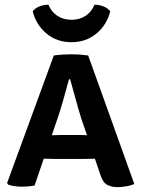

<svg xmlns="http://www.w3.org/2000/svg" viewBox="-20 -782 596 810"><path d="M209 -111.5Q202 -111.5 188.5 -112Q175 -112.5 164.5 -112.5L126 0.5Q114.5 3 100.8 4.2Q87 5.5 72.5 5.5Q56 5.5 40.2 3.2Q24.5 1 14 -3.5L10 -10L207 -548Q225.5 -550.5 245.8 -551.8Q266 -553 282 -553Q297 -553 315.2 -551.8Q333.5 -550.5 352 -548L546.5 -6Q532 1 511.2 4.2Q490.5 7.5 475.5 7.5Q452 7.5 433 -1.8Q414 -11 402.5 -47L380.5 -112.5Q370.5 -112.5 357.5 -112Q344.5 -111.5 337.5 -111.5ZM227 -295 198.5 -211.5Q208 -211.5 219.2 -212Q230.5 -212.5 237 -212.5H312.5Q319 -212.5 328.8 -212.2Q338.5 -212 347 -211.5L322.5 -283Q311.5 -318.5 298.8 -364.8Q286 -411 276 -447.5H271Q261.5 -412.5 249.5 -369.5Q237.5 -326.5 227 -295ZM445 -734.5Q431 -677.5 387.2 -640.8Q343.5 -604 281.5 -604Q219.5 -604 175.8 -640.8Q132 -677.5 118 -734.5Q128.5 -748 147 -755.2Q165.5 -762.5 184.5 -762Q196.5 -732 222 -715.2Q247.5 -698.5 281.5 -698.5Q315.5 -698.5 341 -715.2Q366.5 -732 378.5 -762Q397.5 -762.5 416 -755.2Q434.5 -748 445 -734.5Z"/></svg>

Font: Signika Negative SC SemiBold
Style: Regular
Weight: 600
Designer: Anna Giedryś
Foundry: Anna Giedryś
Version: Version 2.000; ttfautohint (v1.8.3) -l 8 -r 50 -G 200 -x 9 -